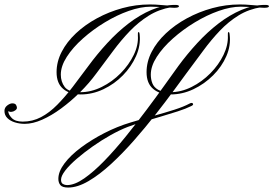

<svg xmlns="http://www.w3.org/2000/svg" viewBox="-132 -555 1228 862"><path d="M174 287Q148 287 139 276Q130 265 130 248Q130 215 157.5 178.5Q185 142 232 107Q279 72 336.5 42.5Q394 13 454 -5Q507 -21 558 -35Q609 -49 651 -62.5Q693 -76 719 -90Q730 -96 734 -90Q738 -84 727 -79Q703 -67 666 -55Q629 -43 588 -31Q547 -19 508.5 -7.5Q470 4 441 15Q405 29 364 52Q323 75 284 102.5Q245 130 212.5 158Q180 186 161 210.5Q142 235 142 252Q142 266 150.5 271Q159 276 169 276Q203 276 246 246Q289 216 336.5 167Q384 118 432.5 58Q481 -2 526 -62Q571 -122 608 -174Q645 -226 669 -259Q708 -312 753.5 -361.5Q799 -411 849 -449.5Q899 -488 952 -510.5Q1005 -533 1059 -533Q1076 -533 1075.5 -526.5Q1075 -520 1054 -520Q1046 -520 1024 -521.5Q1002 -523 980.5 -524Q959 -525 949 -525Q904 -525 850 -506Q796 -487 742.5 -454.5Q689 -422 644 -382Q599 -342 572 -300Q545 -258 545 -220Q545 -199 552 -181Q559 -163 578 -152Q597 -141 632 -141Q681 -141 728 -164.5Q775 -188 812.5 -226Q850 -264 871.5 -308.5Q893 -353 891 -396Q890 -410 894 -411Q898 -412 899 -399Q905 -351 884.5 -303.5Q864 -256 825 -217Q786 -178 736.5 -154.5Q687 -131 634 -131Q585 -131 555.5 -156Q526 -181 526 -231Q526 -278 549 -322.5Q572 -367 613 -405.5Q654 -444 707.5 -473Q761 -502 821.5 -518.5Q882 -535 945 -535Q969 -535 995.5 -532.5Q1022 -530 1040 -530Q1051 -530 1049 -527Q1047 -524 1042 -523Q985 -514 939.5 -486Q894 -458 855 -417Q816 -376 780 -327Q744 -278 705 -226Q683 -196 647 -147Q611 -98 565.5 -40Q520 18 469.5 75.5Q419 133 367 181Q315 229 265.5 258Q216 287 174 287ZM-21 1Q-44 1 -65 -5.5Q-86 -12 -99 -25Q-112 -38 -112 -57Q-112 -72 -99.5 -81.5Q-87 -91 -77 -91Q-64 -91 -60 -84Q-56 -77 -56 -71Q-56 -65 -63.5 -59.5Q-71 -54 -79 -53Q-86 -52 -90.5 -54Q-95 -56 -95 -56Q-95 -42 -79.5 -25.5Q-64 -9 -30 -9Q14 -9 52 -29Q90 -49 125 -84.5Q160 -120 194.5 -165Q229 -210 265 -259Q304 -312 349.5 -361.5Q395 -411 445 -449.5Q495 -488 548 -510.5Q601 -533 655 -533Q672 -533 671.5 -526.5Q671 -520 650 -520Q642 -520 620 -521.5Q598 -523 576.5 -524Q555 -525 545 -525Q500 -525 446 -506Q392 -487 338.5 -454.5Q285 -422 240 -382Q195 -342 168 -300Q141 -258 141 -220Q141 -188 158.5 -164.5Q176 -141 228 -141Q277 -141 324.5 -164.5Q372 -188 409.5 -226Q447 -264 468.5 -308.5Q490 -353 487 -396Q486 -410 490 -411Q494 -412 495 -399Q500 -351 479 -303.5Q458 -256 420 -217Q382 -178 332.5 -154.5Q283 -131 230 -131Q181 -131 151.5 -156Q122 -181 122 -231Q122 -278 145 -322.5Q168 -367 209 -405.5Q250 -444 303.5 -473Q357 -502 417.5 -518.5Q478 -535 541 -535Q565 -535 591.5 -532.5Q618 -530 636 -530Q647 -530 645 -527Q643 -524 638 -523Q581 -513 535.5 -484.5Q490 -456 451 -415.5Q412 -375 376 -326.5Q340 -278 301 -226Q268 -181 227 -140.5Q186 -100 142.5 -68Q99 -36 57 -17.5Q15 1 -21 1Z"/></svg>

Font: Kapakana
Style: Regular
Weight: 400
Designer: Kousuke Nagai
Version: Version 1.002